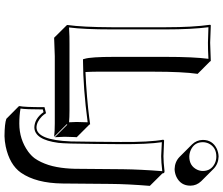

<svg xmlns="http://www.w3.org/2000/svg" viewBox="-90 -633 1007 867"><g transform="rotate(90 413.5 -199.5)"><path d="M611.8 -611.8Q611.8 -655.3 651.4 -674.8Q668.5 -682.6 687 -683.1Q719.7 -682.1 741.7 -661.1L798.3 -604.5Q818.4 -583.5 818.4 -555.7Q818.4 -512.2 778.8 -492.7Q761.7 -484.9 743.7 -484.4Q710.9 -485.4 689 -506.3L632.3 -563Q612.3 -583.5 611.8 -611.8ZM621.1 -240.2Q622.1 -373.5 610.8 -433.1L613.8 -437Q621.1 -437 638.2 -436Q668.9 -434.1 685.1 -434.1Q710.9 -434.1 753.9 -439Q758.3 -438.5 760.7 -437Q762.7 -433.6 763.2 -429.2L819.3 -372.6Q811 -271 810.5 -194.3L808.6 22.5Q807.1 141.1 759.8 209.5Q723.6 260.7 641.1 278.3Q616.7 283.2 594.7 283.7Q538.1 283.2 516.6 275.4L460 219.2L459 215.8Q463.9 196.8 463.9 103L491.2 96.2Q497.1 106 505.4 114.7Q530.3 138.7 555.2 139.2Q612.3 139.2 618.7 -16.1Q619.6 -35.2 620.1 -121.1ZM305.2 -82Q357.9 -84 417 -89.1Q476.1 -94.2 508.3 -98.6L541 -103L543 -99.1L599.6 -42.5Q599.1 -39.6 598.9 -31.5Q598.6 -23.4 598.4 -14.6Q598.1 -5.9 597.9 2.4Q597.7 10.7 597.7 14.6Q597.7 29.3 599.6 56.6L543 0L541 2.9L597.7 59.6Q573.2 56.6 537.6 56.6H233.4L150.4 59.6L94.2 2.9L92.8 0Q102.5 -68.4 103 -200.2V-444.8Q103 -566.9 91.8 -645L94.2 -647.9Q95.7 -647.9 172.9 -645L255.9 -647.9L256.8 -645L313.5 -588.4Q303.7 -521 303.7 -388.2V-153.3Q303.2 -118.2 305.2 -82ZM630.9 -239.7 629.9 -121.1Q628.9 9.3 625 40.5Q610.8 147.9 555.2 148.9Q515.6 147.9 486.3 107.4L474.1 110.8Q474.1 187 470.2 211.4Q501 216.8 538.1 216.8Q608.9 216.8 664.6 176.8Q683.6 162.6 694.8 147.5Q704.1 134.3 711.7 118.4Q719.2 102.5 724.9 85Q730.5 67.4 734.1 47.9Q737.8 28.3 739.7 8.1Q741.7 -12.2 742.2 -34.2L744.1 -251Q745.1 -329.6 752.9 -428.7Q710.9 -423.8 685.1 -423.8Q675.3 -423.8 622.1 -426.8Q631.8 -363.3 630.9 -239.7ZM622.1 -611.8Q622.1 -573.7 657.2 -557.6Q671.4 -551.3 687 -550.8Q729 -550.8 746.1 -585.9Q752 -598.6 752 -611.8Q752 -649.9 716.8 -666.5Q702.6 -672.9 687 -672.9Q645 -672.9 627.9 -638.2Q622.1 -625 622.1 -611.8ZM236.8 -210V-444.8Q236.8 -570.3 245.6 -637.2Q201.2 -634.8 172.9 -635Q144.5 -635.3 103 -637.2Q112.8 -559.1 112.8 -444.8V-200.2Q112.8 -74.7 104 -7.8Q148.9 -10.3 176.8 -9.8H481Q509.3 -9.8 532.2 -7.8Q530.8 -30.8 530.8 -42Q530.8 -64.5 532.2 -91.8Q377.9 -71.3 254.9 -70.8H247.6L245.6 -78.1Q236.8 -106.9 236.8 -210Z"/></g></svg>

Font: Linux Biolinum Shadow O
Style: Bold
Weight: 700
Designer: Philipp H. Poll
Foundry: Philipp H. Poll
Version: Version 0.9.2